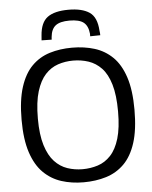

<svg xmlns="http://www.w3.org/2000/svg" viewBox="-61 -963 812 1023"><g transform="rotate(-5 345.5 -451.5)"><path d="M345 10Q281 10 226.5 -7.5Q172 -25 131 -65.5Q90 -106 67 -175.5Q44 -245 44 -350Q44 -455 66.5 -525Q89 -595 129.5 -635.5Q170 -676 225 -693Q280 -710 345 -710Q410 -710 465 -693Q520 -676 561 -636Q602 -596 625 -526.5Q648 -457 648 -352Q648 -245 625.5 -175Q603 -105 562 -64.5Q521 -24 465.5 -7Q410 10 345 10ZM345 -60Q388 -60 427 -72.5Q466 -85 496 -117Q526 -149 543 -205.5Q560 -262 560 -350Q560 -438 543 -495Q526 -552 496 -583.5Q466 -615 427 -628Q388 -641 345 -641Q302 -641 263.5 -628Q225 -615 195.5 -583Q166 -551 148.5 -494.5Q131 -438 131 -349Q131 -263 148.5 -206.5Q166 -150 196 -118Q226 -86 264.5 -73Q303 -60 345 -60ZM344 -913Q416 -913 455.5 -886.5Q495 -860 499 -787Q500 -781 500.5 -775Q501 -769 501 -763L447 -762Q447 -765 447 -769Q447 -773 447 -776Q443 -818 419.5 -836.5Q396 -855 344 -855Q293 -855 269.5 -836.5Q246 -818 242 -776Q242 -767 241 -762L187 -763Q187 -769 188 -775.5Q189 -782 189 -788Q194 -858 231.5 -885.5Q269 -913 344 -913Z"/></g></svg>

Font: Georama
Style: Regular
Weight: 400
Designer: Jean-Baptiste Levee
Foundry: Production Type
Version: Version 1.000